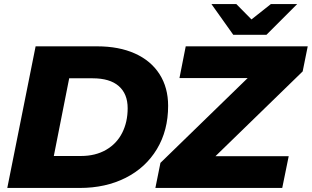

<svg xmlns="http://www.w3.org/2000/svg" viewBox="-20 -929 1541 949"><path d="M156 -700H460Q568 -700 647 -664.5Q726 -629 768.5 -562.5Q811 -496 811 -406Q811 -284 755.5 -192Q700 -100 601 -50Q502 0 374 0H16ZM380 -158Q452 -158 504.5 -188.5Q557 -219 584 -272.5Q611 -326 611 -394Q611 -465 567 -503.5Q523 -542 438 -542H322L246 -158ZM1476 -576 1045 -157H1407L1375 0H748L773 -124L1204 -543H867L898 -700H1501ZM1449 -909 1297 -757H1133L1025 -909H1148L1223 -833L1319 -909Z"/></svg>

Font: Idrija
Style: Italic
Weight: 800
Italic angle: -11.3°
Designer: Julieta Ulanovsky
Foundry: Julieta Ulanovsky
Version: Version 7.200